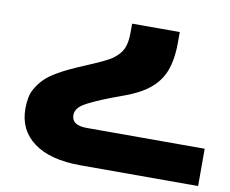

<svg xmlns="http://www.w3.org/2000/svg" viewBox="-68 -400 897 750"><g transform="rotate(10 381.0 -25.0)"><path d="M296 265Q175 265 110 217Q45 169 45 84Q45 61 49 40Q53 19 63 3Q75 -18 92.5 -36Q110 -54 145.5 -74.5Q181 -95 246 -122Q284 -138 309.5 -150Q335 -162 348 -171Q376 -191 387 -215Q398 -239 398 -279V-315H587V-274Q587 -206 569 -159Q551 -114 511.5 -83Q472 -52 405 -29Q363 -14 334.5 -2Q306 10 290 18Q259 32 246.5 46Q234 60 234 76Q234 117 294 117H762V265Z"/></g></svg>

Font: Noto Kufi Arabic Black
Style: Regular
Weight: 900
Designer: Monotype Design Team, David Williams, Khaled Hosny
Foundry: Google LLC
Version: Version 2.109; ttfautohint (v1.8.4.7-5d5b)